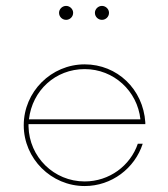

<svg xmlns="http://www.w3.org/2000/svg" viewBox="-20 -623 571 651"><path d="M204.1 -555.7C216.8 -555.7 228 -565.9 228 -579.6C228 -592.3 216.8 -603 204.1 -603C191.4 -603 180.2 -592.3 180.2 -579.6C180.2 -565.9 191.4 -555.7 204.1 -555.7ZM325.7 -555.7C338.4 -555.7 349.6 -565.9 349.6 -579.6C349.6 -592.3 338.4 -603 325.7 -603C313 -603 301.8 -592.3 301.8 -579.6C301.8 -565.9 313 -555.7 325.7 -555.7ZM472.7 -202.1V-208C465.3 -320.8 377.4 -404.8 267.1 -404.8C153.8 -404.8 60.5 -312 60.5 -198.2C60.5 -85 153.8 7.8 267.1 7.8C358.4 7.8 437 -52.2 463.9 -135.7H447.3C421.9 -61 350.6 -7.8 267.1 -7.8C163.1 -7.8 79.1 -90.3 76.7 -194.3V-202.1ZM267.1 -388.7C365.7 -388.7 445.8 -314.5 456.1 -218.3H78.1C89.4 -316.4 168 -388.7 267.1 -388.7Z"/></svg>

Font: Now Thin
Style: Regular
Weight: 100
Designer: Alfredo Marco Pradil
Foundry: Alfredo Marco Pradil
Version: Version 1.200;hotconv 1.0.109;makeotfexe 2.5.65596